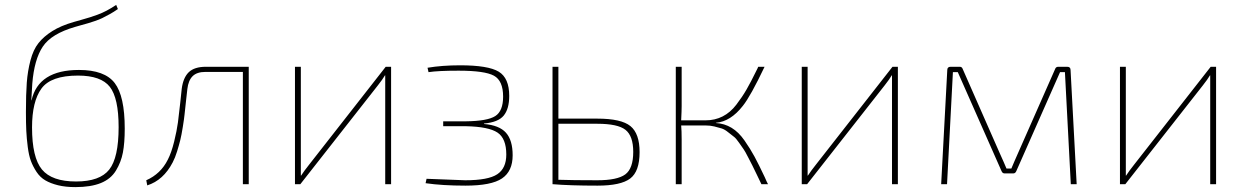

<svg xmlns="http://www.w3.org/2000/svg" viewBox="-20 -753 5086 785"><path d="M455 -733 462 -716Q445 -704 427.5 -694.5Q410 -685 398 -679Q386 -673 366.5 -666.5Q347 -660 340 -658Q333 -656 311.5 -650Q290 -644 287 -643Q190 -615 155 -562.5Q120 -510 112 -411Q110 -387 108 -343H109Q137 -467 303 -467Q408 -467 449 -413.5Q490 -360 490 -227Q490 -169 482.5 -129.5Q475 -90 454 -55.5Q433 -21 392 -4.5Q351 12 288 12Q248 12 217.5 4.5Q187 -3 165.5 -15.5Q144 -28 129.5 -50Q115 -72 106.5 -94.5Q98 -117 93.5 -152Q89 -187 87.5 -218Q86 -249 86 -295Q86 -368 89.5 -415Q93 -462 104.5 -506Q116 -550 137.5 -577Q159 -604 194 -626Q229 -648 281 -663Q292 -666 314.5 -672.5Q337 -679 348.5 -682.5Q360 -686 379 -693Q398 -700 416 -709.5Q434 -719 455 -733ZM299 -444Q188 -444 149.5 -391Q111 -338 111 -232Q111 -109 151.5 -60Q192 -11 291 -11Q388 -11 426.5 -59.5Q465 -108 465 -233Q465 -352 429 -398Q393 -444 299 -444Z M997 -480V0H973V-459H820Q785 -459 767.5 -441.5Q750 -424 746 -389Q745 -380 740.5 -340Q736 -300 734.5 -284.5Q733 -269 727.5 -234.5Q722 -200 717 -180Q712 -160 704 -134Q696 -108 686 -89Q648 -16 582 5L578 -16Q637 -42 666 -100Q681 -129 692 -174Q703 -219 707.5 -252.5Q712 -286 717 -333.5Q722 -381 723 -390Q729 -436 752 -458Q775 -480 822 -480Z M1579 0H1555V-393V-445H1554Q1544 -428 1525 -404L1208 0H1186V-480H1210V-91V-35H1211Q1224 -55 1244 -80L1557 -480H1579Z M1732 -458 1728 -476Q1788 -486 1861 -486Q1976 -486 2019 -460Q2062 -434 2062 -361Q2062 -308 2039.5 -280.5Q2017 -253 1959 -248V-246Q2021 -241 2048.5 -210.5Q2076 -180 2076 -118Q2076 -53 2032.5 -23.5Q1989 6 1883 6Q1789 6 1720 -4L1724 -22Q1868 -16 1882 -16Q1976 -16 2013 -40.5Q2050 -65 2050 -121Q2050 -187 2014 -211Q1978 -235 1885 -237H1792V-257H1885Q1973 -258 2005 -278.5Q2037 -299 2037 -358Q2037 -423 1999.5 -443.5Q1962 -464 1855 -464Q1771 -464 1732 -458Z M2263 -268H2422Q2520 -268 2557.5 -237.5Q2595 -207 2595 -131Q2595 -52 2556.5 -23Q2518 6 2423 6Q2310 6 2239 0V-480H2263ZM2263 -247V-18Q2321 -16 2422 -16Q2504 -16 2536.5 -40Q2569 -64 2569 -132Q2569 -197 2537.5 -222Q2506 -247 2422 -247Z M2907 -251V-250Q2942 -248 2971 -230.5Q3000 -213 3024 -178.5Q3048 -144 3065 -112.5Q3082 -81 3107 -28Q3115 -9 3120 0H3093Q3089 -8 3074.5 -38.5Q3060 -69 3056 -76.5Q3052 -84 3039 -109.5Q3026 -135 3020.5 -142.5Q3015 -150 3002 -169Q2989 -188 2980.5 -194Q2972 -200 2957.5 -212Q2943 -224 2930 -228Q2917 -232 2900.5 -236Q2884 -240 2866 -240H2765Q2767 -220 2767 -182V0H2743V-480H2767V-319Q2767 -301 2765 -261H2865Q2903 -261 2934.5 -277Q2966 -293 2990.5 -325Q3015 -357 3032.5 -387.5Q3050 -418 3072 -463Q3074 -467 3075 -469Q3076 -471 3077.5 -474Q3079 -477 3080 -480H3106Q3049 -360 3017 -320Q2967 -256 2907 -251Z M3651 0H3627V-393V-445H3626Q3616 -428 3597 -404L3280 0H3258V-480H3282V-91V-35H3283Q3296 -55 3316 -80L3629 -480H3651Z M4307 -480H4343Q4357 -480 4357 -467L4382 0H4358L4334 -458H4314L4135 -53Q4131 -44 4123 -44H4087Q4079 -44 4075 -53L3896 -458H3876L3852 0H3828L3853 -467Q3853 -480 3867 -480H3904Q3913 -480 3916 -471L4066 -130Q4086 -86 4095 -64H4115Q4117 -69 4127.5 -93.5Q4138 -118 4144 -131L4294 -471Q4297 -480 4307 -480Z M4952 0H4928V-393V-445H4927Q4917 -428 4898 -404L4581 0H4559V-480H4583V-91V-35H4584Q4597 -55 4617 -80L4930 -480H4952Z"/></svg>

Font: Exo 2.0 Thin
Style: Regular
Weight: 250
Designer: Natanael Gama
Version: Version 1.001;PS 001.001;hotconv 1.0.70;makeotf.lib2.5.58329